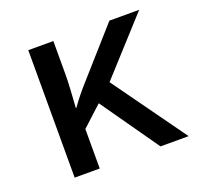

<svg xmlns="http://www.w3.org/2000/svg" viewBox="-100 -651 799 763"><g transform="rotate(-20 300.0 -269.5)"><path d="M92 0V-539H198V-398Q198 -367 195.5 -329.5Q193 -292 191 -258H193Q210 -282 227 -303Q244 -324 264 -346L435 -539H561L352 -309L574 0H455L283 -245L198 -167V0Z"/></g></svg>

Font: Noto Sans Mono Medium
Style: Regular
Weight: 500
Designer: Monotype Design Team
Foundry: Monotype Imaging Inc.
Version: Version 2.014